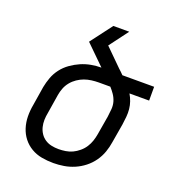

<svg xmlns="http://www.w3.org/2000/svg" viewBox="-135 -841 869 955"><g transform="rotate(20 300.0 -363.5)"><path d="M254 8Q222 8 192 2.5Q162 -3 136.5 -18Q111 -33 93 -56Q75 -79 66 -107.5Q57 -136 56.5 -167Q56 -198 62 -230L78 -330Q83 -356 92.5 -382Q102 -408 119.5 -431Q137 -454 161 -471Q185 -488 210.5 -499Q236 -510 263 -515Q290 -520 317 -520L215 -620L302 -735H386L311 -635L401 -546Q408 -540 414.5 -533.5Q421 -527 428 -520H596V-447H492Q502 -430 508.5 -411.5Q515 -393 517 -373Q519 -353 517 -332Q515 -311 512 -290L495 -190Q491 -163 481.5 -136Q472 -109 455 -85Q438 -61 414.5 -42.5Q391 -24 364 -12.5Q337 -1 309 3.5Q281 8 254 8ZM255 -66Q273 -66 292 -69Q311 -72 328 -80Q345 -88 361 -101.5Q377 -115 387.5 -131.5Q398 -148 404 -166Q410 -184 413 -202L430 -302Q433 -323 434.5 -343.5Q436 -364 430.5 -382.5Q425 -401 414 -417Q403 -433 391 -446H330Q312 -446 292.5 -443.5Q273 -441 255 -434.5Q237 -428 220 -416.5Q203 -405 190 -389Q177 -373 170 -354.5Q163 -336 160 -318L144 -218Q140 -198 139.5 -179Q139 -160 143.5 -142Q148 -124 158 -109Q168 -94 183 -84Q198 -74 216.5 -70Q235 -66 255 -66Z"/></g></svg>

Font: Iosevka Extended
Style: Italic
Weight: 400
Width: 7
Italic angle: -9°
Monospace: yes
Designer: Belleve Invis
Foundry: Belleve Invis
Version: Version 32.5.0; ttfautohint (v1.8.4)